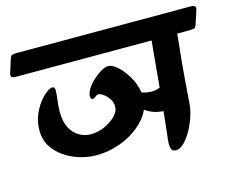

<svg xmlns="http://www.w3.org/2000/svg" viewBox="-148 -753 1117 910"><g transform="rotate(-15 411.0 -298.5)"><path d="M-55 -533 -34 -600Q-29 -615 -21 -617Q-13 -619 0 -619H855Q883 -619 876 -597L854 -530Q849 -514 838.5 -512.5Q828 -511 805 -511H759Q756 -476 752 -442Q748 -408 744.5 -368.5Q741 -329 737 -281.5Q733 -234 729 -174Q727 -146 716 -112.5Q705 -79 687.5 -48Q670 -17 650 2.5Q630 22 611 22Q594 22 589 9.5Q584 -3 585 -22Q586 -41 589 -60Q591 -77 594 -106Q597 -135 601 -173Q571 -175 549.5 -183.5Q528 -192 513 -204Q495 -162 453 -127.5Q411 -93 356 -73Q301 -53 242 -53Q200 -53 159 -65.5Q118 -78 84 -101.5Q50 -125 29.5 -158.5Q9 -192 9 -236Q9 -275 22 -308Q35 -341 54 -366Q73 -391 91.5 -404.5Q110 -418 119 -418Q133 -418 133 -400Q133 -382 129 -354Q125 -326 125 -297Q125 -248 141.5 -217Q158 -186 184.5 -171Q211 -156 239 -156Q275 -156 308 -170.5Q341 -185 363 -207Q385 -229 385 -252Q386 -273 374 -291Q362 -309 347 -319.5Q332 -330 323 -330Q316 -330 307 -322.5Q298 -315 291 -315Q287 -315 284.5 -319.5Q282 -324 282 -331Q282 -347 294.5 -367Q307 -387 326.5 -405Q346 -423 366.5 -435Q387 -447 402 -447Q423 -447 449 -423Q475 -399 496 -362.5Q517 -326 523 -286Q542 -278 565.5 -277Q589 -276 612 -285L633 -511H-34Q-62 -511 -55 -533Z"/></g></svg>

Font: Alkatra SemiBold
Style: Regular
Weight: 600
Designer: Suman Bhandary
Version: Version 1.100;gftools[0.9.22]